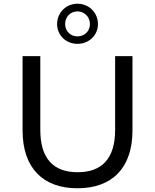

<svg xmlns="http://www.w3.org/2000/svg" viewBox="-20 -1001 831 1029"><path d="M395 -806C357 -806 329 -835 329 -872C329 -911 358 -940 395 -940C433 -940 462 -910 462 -872C462 -835 434 -806 395 -806ZM395 8C579 8 690 -99 690 -302V-700H597V-305C597 -149 524 -78 396 -78C268 -78 196 -149 196 -305V-700H101V-302C101 -99 212 8 395 8ZM395 -766C458 -766 505 -813 505 -872C505 -932 458 -981 395 -981C333 -981 286 -932 286 -872C286 -813 333 -766 395 -766Z"/></svg>

Font: Montserrat-Alt1 Med
Style: Regular
Weight: 500
Designer: Differentunic
Foundry: Differentunic
Version: Version 7.222